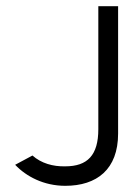

<svg xmlns="http://www.w3.org/2000/svg" viewBox="-20 -590 445 621"><path d="M29 -57C65 -19 122 11 191 11C293 11 362 -42 362 -158V-570H298V-172C298 -88 263 -52 191 -52C151 -51 113 -62 85 -87Z"/></svg>

Font: Charger Sport
Style: LitNrw
Weight: 300
Designer: Jasper
Foundry: Cannot Into Space Fonts
Version: Version 1.1